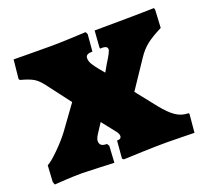

<svg xmlns="http://www.w3.org/2000/svg" viewBox="-95 -624 800 741"><g transform="rotate(-20 305.0 -253.0)"><path d="M324 -509 329 -499 323 -429H319Q295 -429 295 -412Q295 -399 303.5 -385.5Q312 -372 324.5 -357Q337 -342 342 -336Q346 -344 350.5 -351Q355 -358 359 -366Q385 -407 385 -416Q385 -424 378.5 -427.5Q372 -431 355 -430L354 -435L359 -503L492 -504Q530 -504 561.5 -505Q593 -506 603 -506L606 -500L602 -425Q562 -405 539 -387Q516 -369 497 -340L422 -228L487 -146Q515 -111 538.5 -95Q562 -79 590 -79L593 -76L586 0Q573 0 538 -1Q503 -2 472 -2Q428 -2 372.5 0Q317 2 295 3L289 -2L295 -74Q313 -74 313 -87Q313 -95 305 -106L260 -163L234 -123Q224 -107 224 -98Q224 -86 231 -80.5Q238 -75 254 -75L260 -66L256 3Q239 2 198 0.5Q157 -1 126 -2Q94 -2 59 0Q24 2 11 3L7 -9L11 -76Q27 -84 59 -115.5Q91 -147 112 -175L183 -273L120 -356Q95 -391 76.5 -402Q58 -413 23 -422L19 -427L27 -505Q37 -505 75 -504.5Q113 -504 176 -504Q213 -504 259.5 -506Q306 -508 324 -509Z"/></g></svg>

Font: Alegreya SC Black
Style: Regular
Weight: 900
Designer: Juan Pablo del Peral
Foundry: Huerta Tipografica
Version: Version 2.007; ttfautohint (v1.6)